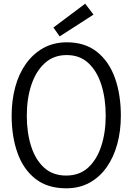

<svg xmlns="http://www.w3.org/2000/svg" viewBox="-20 -1008 717 1039"><path d="M338 11Q237 11 171.5 -40.5Q106 -92 74.5 -181Q43 -270 43 -382Q43 -465 62.5 -537Q82 -609 120.5 -663Q159 -717 214.5 -748Q270 -779 342 -779Q441 -779 506 -726.5Q571 -674 602.5 -584.5Q634 -495 634 -382Q634 -299 614.5 -228Q595 -157 557.5 -103.5Q520 -50 465 -19.5Q410 11 338 11ZM338 -58Q410 -58 457 -101Q504 -144 528 -217.5Q552 -291 552 -382Q552 -475 528.5 -549Q505 -623 458.5 -666.5Q412 -710 341 -710Q270 -710 222 -666Q174 -622 149.5 -548Q125 -474 125 -382Q125 -290 148.5 -216.5Q172 -143 219 -100.5Q266 -58 338 -58ZM303 -811 269 -859 441 -988 486 -929Z"/></svg>

Font: Yaldevi
Style: Regular
Weight: 400
Designer: Sol Matas, Rajitha Manaperi, Kosala Senevirathne
Foundry: Mooniak
Version: Version 1.100